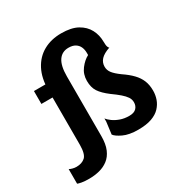

<svg xmlns="http://www.w3.org/2000/svg" viewBox="-177 -816 1033 1071"><g transform="rotate(-30 339.5 -280.5)"><path d="M93 110Q63 110 44.5 106.5Q26 103 20 100V6Q27 10 39.5 13.5Q52 17 65 17Q100 17 121 -2Q142 -21 142 -82V-431Q142 -509 170 -562.5Q198 -616 247.5 -643.5Q297 -671 362 -671Q427 -671 466.5 -649Q506 -627 525 -591Q544 -555 544 -511Q544 -488 548 -478Q552 -468 556 -468Q515 -454 497 -434.5Q479 -415 479 -388Q479 -366 493 -347.5Q507 -329 540 -305Q577 -280 600.5 -255.5Q624 -231 635.5 -203Q647 -175 647 -138Q647 -110 638 -84Q629 -58 609 -36.5Q589 -15 554.5 -2.5Q520 10 467 10Q408 10 371.5 -7.5Q335 -25 324 -41L334 -119V-139Q343 -127 361.5 -113.5Q380 -100 405.5 -91Q431 -82 462 -82Q493 -82 507.5 -97Q522 -112 522 -135Q522 -154 511.5 -169.5Q501 -185 481.5 -202Q462 -219 431 -241Q390 -272 372 -299.5Q354 -327 354 -369Q354 -412 378.5 -444Q403 -476 432 -491V-505Q432 -526 424.5 -543Q417 -560 400.5 -570.5Q384 -581 357 -581Q315 -581 292.5 -548Q270 -515 270 -447V-63Q270 -11 255.5 22.5Q241 56 216 75Q191 94 159.5 102Q128 110 93 110ZM70 -385V-468H190V-385Z"/></g></svg>

Font: Red Rose SemiBold
Style: Regular
Weight: 600
Designer: Jaikishan Patel
Version: Version 2.000